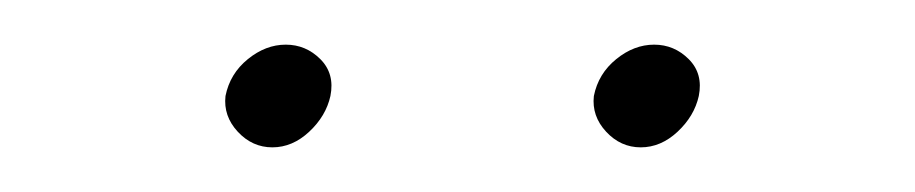

<svg xmlns="http://www.w3.org/2000/svg" viewBox="-20 -545 410 86"><path d="M246 -502Q245 -493 251.5 -486Q258 -479 267 -479Q276 -479 283.5 -486Q291 -493 293 -502Q295 -512 288.5 -518.5Q282 -525 273 -525Q264 -525 256 -518.5Q248 -512 246 -502ZM81 -502Q80 -493 86.5 -486Q93 -479 102 -479Q111 -479 118.5 -486Q126 -493 128 -502Q130 -512 123.5 -518.5Q117 -525 108 -525Q99 -525 91 -518.5Q83 -512 81 -502Z"/></svg>

Font: Josefin Slab ExtraLight
Style: Italic
Weight: 250
Italic angle: -12°
Designer: Santiago Orozco
Foundry: Typemade
Version: Version 2.100